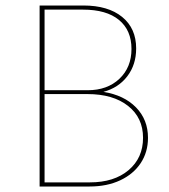

<svg xmlns="http://www.w3.org/2000/svg" viewBox="-20 -678 614 698"><path d="M518 -177Q518 -125 491.5 -85Q465 -45 417 -22.5Q369 0 306 0H124V-658H283Q373 -658 424 -616.5Q475 -575 475 -502Q475 -443 443 -401Q411 -359 356 -344Q431 -332 474.5 -287.5Q518 -243 518 -177ZM142 -643V-350H299Q370 -350 414 -391.5Q458 -433 458 -500Q458 -568 412.5 -605.5Q367 -643 282 -643ZM500 -177Q500 -250 445.5 -293Q391 -336 298 -336H142V-15H307Q395 -15 447.5 -59.5Q500 -104 500 -177Z"/></svg>

Font: Ysabeau SC Thin
Style: Regular
Weight: 200
Designer: Christian Thalmann (Catharsis Fonts)
Version: Version 0.003